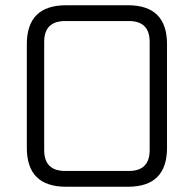

<svg xmlns="http://www.w3.org/2000/svg" viewBox="-20 -710 738 730"><path d="M82 -148V-542Q82 -690 231 -690H467Q615 -690 615 -542V-148Q615 0 467 0H231Q82 0 82 -148ZM148 -139Q148 -60 228 -60H470Q549 -60 549 -139V-551Q549 -630 470 -630H228Q148 -630 148 -551Z"/></svg>

Font: Oxanium Light
Style: Regular
Weight: 300
Designer: Severin Meyer
Version: Version 1.000